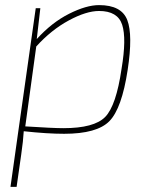

<svg xmlns="http://www.w3.org/2000/svg" viewBox="-20 -512 603 752"><path d="M138 -480 124 -359Q183 -424 250.5 -458Q318 -492 368 -492Q456 -492 478.5 -433.5Q501 -375 480 -238Q457 -87 408.5 -37.5Q360 12 231 12Q165 12 73 2Q71 39 63 94L45 220H21L52 0L120 -480ZM122 -330 79 -17Q188 -10 228 -10Q349 -10 392 -54Q435 -98 456 -242Q476 -361 458.5 -415Q441 -469 368 -469Q318 -469 249.5 -432Q181 -395 122 -330Z"/></svg>

Font: Ezarion Thin
Style: Italic
Weight: 250
Italic angle: -8°
Designer: Natanael Gama
Version: Version 1.001;PS 001.001;hotconv 1.0.70;makeotf.lib2.5.58329